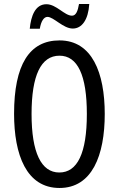

<svg xmlns="http://www.w3.org/2000/svg" viewBox="-20 -925 590 955"><path d="M128 -782H178C184 -819 198 -841 216 -841C247 -841 294 -783 342 -783C387 -783 419 -826 424 -905H373C367 -870 358 -847 338 -847C301 -847 260 -904 211 -904C155 -904 134 -845 128 -782ZM501 -358C501 -563 438 -724 276 -724C126 -724 50 -603 50 -359C50 -156 111 10 276 10C438 10 501 -152 501 -358ZM137 -358C137 -549 183 -648 276 -648C366 -648 412 -551 412 -358C412 -163 365 -67 275 -67C185 -67 137 -166 137 -358Z"/></svg>

Font: Noto Sans Gujarati UI ExtraCondensed
Style: Regular
Weight: 400
Width: 2
Designer: Jelle Bosma - Monotype Design Team, Universal Thirst
Foundry: Monotype Imaging Inc.
Version: Version 2.106